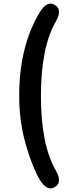

<svg xmlns="http://www.w3.org/2000/svg" viewBox="-20 -841 418 1051"><path d="M280 183Q238 208 199 145Q160 81 124 -40Q85 -171 85 -316Q85 -589 199 -776Q238 -839 280 -814Q323 -789 286 -724Q204 -582 204 -315.5Q204 -49 286 93Q323 158 280 183Z"/></svg>

Font: Resource Han Rounded KR
Style: Bold
Weight: 700
Designer: Cyano Hao (round all glyphs); Ryoko NISHIZUKA 西塚涼子 (kana, bopomofo & ideographs); Paul D. Hunt (Latin, Greek & Cyrillic)
Foundry: Cyano Hao
Version: 0.990